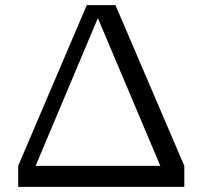

<svg xmlns="http://www.w3.org/2000/svg" viewBox="-20 -730 790 750"><path d="M51 0V-82L319 -710H431L700 -82V0ZM619 -52 345 -700 379 -699 106 -51 82 -82H639Z"/></svg>

Font: Roboto Serif
Style: Regular
Weight: 400
Designer: Greg Gazdowicz
Foundry: Commercial Type
Version: Version 1.008